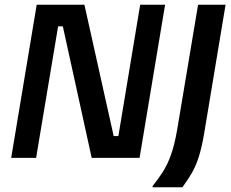

<svg xmlns="http://www.w3.org/2000/svg" viewBox="-20 -670 982 815"><path d="M27.5 0 135.8 -650H338.3L462.5 -92.5H482.5L575 -650H680.8L572.5 0H369.2L246.7 -558.3H226.7L133.3 0ZM627.5 125V120Q651.7 90 671.2 59.6Q690.8 29.2 705.8 -12.9Q720.8 -55 731.7 -117.5L820.8 -650H937.5L846.7 -104.2Q836.7 -45 824.2 -5.4Q811.7 34.2 794.6 63.8Q777.5 93.3 754.2 125Z"/></svg>

Font: Familjen Grotesk GF Medium
Style: Italic
Weight: 500
Designer: Anders Wikstroem, Jonas Baeckman, Matilda Gysing, Kristian Moeller
Foundry: Familjen STHML AB
Version: Version 2.000; Beta; Release 4; Build 6